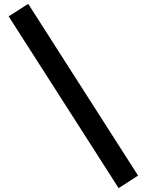

<svg xmlns="http://www.w3.org/2000/svg" viewBox="-20 -848 760 994"><path d="M126 -828.1 694.8 61 594.2 126 24.9 -763.2Z"/></svg>

Font: Zantroke
Style: Regular
Weight: 500
Foundry: gluk
Version: Version 0.36